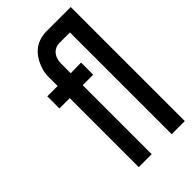

<svg xmlns="http://www.w3.org/2000/svg" viewBox="-212 -744 809 809"><g transform="rotate(-45 192.0 -340.0)"><path d="M45.9 -411.1H107.4V0H184.6V-411.1H247.1V-483.4L184.6 -482.4V-539.1Q184.6 -575.2 207 -594.7Q220.7 -605.5 239.3 -606.4H303.7V0H381.8V-679.7H240.2Q154.3 -679.7 120.1 -597.7Q107.4 -567.4 107.4 -539.1V-483.4H45.9Z"/></g></svg>

Font: Post No Bills Colombo SemiBold
Style: Regular
Weight: 600
Designer: Kosala Senevirathne, Siva Puranthara, Lasantha Premarathna, Tharique Azeez
Foundry: Mooniak
Version: Version 1.220 ; ttfautohint (v1.6)